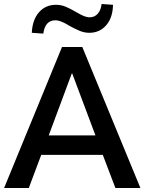

<svg xmlns="http://www.w3.org/2000/svg" viewBox="-20 -940 722 960"><path d="M0.5 0 290 -705H391.5L682 0H557L481.5 -198.5L531 -165.5H150L198.5 -198.5L124 0ZM339 -573 212.5 -233 191.5 -263H489L468.5 -233L341 -573ZM196.5 -772 139 -776Q142 -841 174.8 -878.5Q207.5 -916 259.5 -916Q286 -916 309 -906.2Q332 -896.5 357.5 -881.5Q384 -866 399 -859.8Q414 -853.5 428.5 -853.5Q453 -853.5 468.8 -871.5Q484.5 -889.5 488 -920L545 -916Q544 -852 511.2 -814Q478.5 -776 426.5 -776Q400 -776 374.8 -787.2Q349.5 -798.5 327 -811Q304.5 -825 287.5 -831.8Q270.5 -838.5 257 -838.5Q231 -838.5 216 -821.8Q201 -805 196.5 -772Z"/></svg>

Font: Nunito Sans 12pt ExtraLight SemiCondensed
Style: Regular
Weight: 200
Width: 4
Version: Version 3.101;gftools[0.9.27]